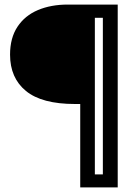

<svg xmlns="http://www.w3.org/2000/svg" viewBox="-20 -680 590 840"><path d="M331 140V-225H308Q163 -225 93.5 -282Q24 -339 24 -441Q24 -514 56.5 -563Q89 -612 146 -636Q203 -660 276 -660H495V140ZM395 83H430V-602H395Z"/></svg>

Font: Bricolage Grotesque 96pt Light
Style: Regular
Weight: 300
Designer: Mathieu Triay
Foundry: Atelier Triay
Version: Version 1.001; ttfautohint (v1.8.4.7-5d5b);gftools[0.9.33.de